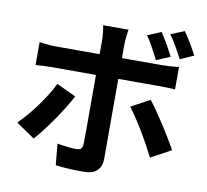

<svg xmlns="http://www.w3.org/2000/svg" viewBox="-93 -940 1187 1101"><g transform="rotate(10 500.0 -389.5)"><path d="M894 -673Q878 -705 857.5 -740.5Q837 -776 816 -805L895 -837Q905 -823 916 -806Q927 -789 937.5 -771.5Q948 -754 957 -737.5Q966 -721 973 -708ZM761 -644Q746 -674 726 -710.5Q706 -747 686 -776L765 -809Q784 -781 805.5 -743.5Q827 -706 841 -678ZM341 -359Q324 -326 299.5 -286.5Q275 -247 248 -208.5Q221 -170 195 -136Q169 -102 148 -80L40 -154Q65 -178 92 -209.5Q119 -241 144 -275.5Q169 -310 191 -345Q213 -380 228 -412ZM567 -501V-36Q567 8 542 33Q517 58 463 58Q422 58 380 56Q338 54 300 49L288 -75Q320 -69 350.5 -66Q381 -63 399 -63Q419 -63 427 -71Q435 -79 436 -99Q436 -108 436.5 -138Q437 -168 437 -209Q437 -250 437 -296Q437 -342 437 -383.5Q437 -425 437 -456.5Q437 -488 437 -500V-501H183Q160 -501 133.5 -500Q107 -499 86 -497V-630Q109 -627 134.5 -624.5Q160 -622 183 -622H437V-702Q437 -722 434 -749Q431 -776 428 -789H576Q575 -784 573.5 -773Q572 -762 570.5 -749.5Q569 -737 568 -724Q567 -711 567 -702V-622H800Q821 -622 849.5 -624Q878 -626 898 -629V-498Q875 -500 848 -500.5Q821 -501 801 -501ZM771 -415Q790 -391 813.5 -357Q837 -323 860.5 -286.5Q884 -250 905.5 -214.5Q927 -179 942 -152L824 -88Q808 -120 787.5 -157.5Q767 -195 745 -231.5Q723 -268 701.5 -300.5Q680 -333 662 -356Z"/></g></svg>

Font: SpoqaHanSans-Bold
Style: Regular
Weight: 700
Designer: [Spoqa Han Sans] Dong-huui Kim \uAE40 \uB3D9 \uD718   [Noto Sans] Ryoko NISHIZUKA \u897F \u585A \u6DBC \u5B50  (kana & i
Foundry: Spoqa (http://www.spoqa-han-sans.com)
Version: Version 2.000